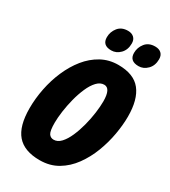

<svg xmlns="http://www.w3.org/2000/svg" viewBox="-224 -1040 1023 1157"><g transform="rotate(30 287.0 -461.0)"><path d="M243.2 9.8Q136.7 9.8 85.9 -48.6Q35.2 -106.9 35.2 -231.9Q35.2 -299.3 49.1 -369.1Q63 -439 90.6 -502.7Q118.2 -566.4 158.4 -616.5Q198.7 -666.5 251.7 -695.8Q304.7 -725.1 369.1 -725.1Q477.1 -725.1 525.6 -663.8Q574.2 -602.5 574.2 -483.9Q574.2 -426.3 562.5 -359.4Q550.8 -292.5 525.9 -227.3Q501 -162.1 461.9 -108.4Q422.9 -54.7 368.7 -22.5Q314.5 9.8 243.2 9.8ZM254.9 -139.2Q282.7 -139.2 305.4 -163.8Q328.1 -188.5 345.7 -228.8Q363.3 -269 375.5 -315.9Q387.7 -362.8 393.8 -408.4Q399.9 -454.1 399.9 -488.8Q399.9 -579.1 355 -579.1Q327.6 -579.1 304.7 -554.7Q281.7 -530.3 264.2 -490.2Q246.6 -450.2 234.6 -403.6Q222.7 -356.9 216.3 -311.3Q210 -265.6 210 -231Q210 -174.8 221.7 -157Q233.4 -139.2 254.9 -139.2ZM476.6 -778.8Q413.6 -778.8 413.6 -835Q413.6 -872.6 437.3 -902.3Q460.9 -932.1 505.9 -932.1Q533.2 -932.1 548.6 -917.7Q564 -903.3 564 -877Q564 -832.5 537.4 -805.7Q510.7 -778.8 476.6 -778.8ZM286.6 -778.8Q224.6 -778.8 224.6 -835Q224.6 -872.6 248.3 -902.3Q272 -932.1 316.9 -932.1Q342.8 -932.1 358.4 -917.7Q374 -903.3 374 -877Q374 -832.5 347.7 -805.7Q321.3 -778.8 286.6 -778.8Z"/></g></svg>

Font: Open Sans Condensed ExtraBold
Style: Italic
Weight: 800
Width: 3
Italic angle: -12°
Designer: Monotype Design Team
Foundry: Monotype Imaging Inc.
Version: Version 3.003; ttfautohint (v1.8.4)